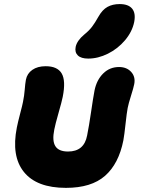

<svg xmlns="http://www.w3.org/2000/svg" viewBox="-20 -909 699 934"><path d="M409.2 -624Q374.5 -624 358.6 -639.4Q342.8 -654.8 348.1 -681.2Q354.5 -711.4 390.1 -741.2Q413.1 -759.8 427.5 -778.6Q441.9 -797.4 459 -828.1Q478 -861.8 502.9 -875.5Q527.8 -889.2 562 -889.2Q604.5 -889.2 622.8 -866.9Q641.1 -844.7 632.8 -801.8Q623 -754.4 588.1 -713.1Q553.2 -671.9 505.1 -647.9Q457 -624 409.2 -624ZM300.8 4.9Q158.7 4.9 96.4 -72.3Q34.2 -149.4 62 -289.1Q66.9 -314 78.1 -356.7Q89.4 -399.4 91.8 -413.1Q98.1 -443.8 100.3 -472.9Q102.5 -502 106 -521Q111.8 -551.3 137.2 -569.1Q162.6 -586.9 202.1 -586.9Q259.3 -586.9 280 -551.8Q300.8 -516.6 285.2 -438Q280.8 -415.5 264.6 -359.1Q248.5 -302.7 244.1 -278.8Q232.9 -224.1 249.3 -198Q265.6 -171.9 311 -171.9Q389.2 -171.9 403.8 -250Q413.1 -296.4 422.9 -363.5Q432.6 -430.7 439.9 -469.2Q450.2 -520 481.9 -551.5Q513.7 -583 559.1 -583Q596.7 -583 618.4 -558.8Q640.1 -534.7 632.8 -499Q629.4 -481.4 617.2 -442.9Q605 -404.3 601.1 -383.8Q596.7 -361.3 590.8 -307.1Q585 -252.9 580.1 -226.1Q557.6 -112.3 491 -53.7Q424.3 4.9 300.8 4.9Z"/></svg>

Font: Shantell Sans Irregular Bouncy
Style: Italic
Weight: 800
Italic angle: -11.31°
Designer: Stephen Nixon, Anya Danilova, Shantell Martin
Foundry: Arrow Type
Version: Version 1.006;[9816181b4]